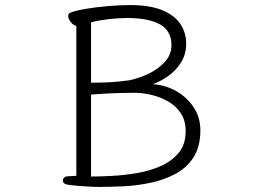

<svg xmlns="http://www.w3.org/2000/svg" viewBox="-20 -729 1040 757"><path d="M281 -627Q269 -629 259 -642Q249 -655 249 -666Q249 -675 257 -679Q277 -687 317.5 -694Q358 -701 406 -705Q454 -709 493 -709Q572 -709 620.5 -688.5Q669 -668 691.5 -634Q714 -600 714 -557Q714 -514 693 -481.5Q672 -449 641.5 -428Q611 -407 582 -397Q632 -394 674.5 -370Q717 -346 743.5 -306Q770 -266 770 -215Q770 -150 742.5 -108Q715 -66 670 -42.5Q625 -19 572 -8Q519 3 466 5.5Q413 8 371 8Q349 8 311 5.5Q273 3 246 -1Q228 -4 228 -17Q228 -24 233.5 -29Q239 -34 248 -34Q256 -34 268.5 -35Q281 -36 281 -36ZM352 -403Q373 -403 398.5 -404Q424 -405 448 -407.5Q472 -410 487 -412Q524 -419 563 -437Q602 -455 629 -484Q656 -513 656 -551Q656 -607 611.5 -632.5Q567 -658 481 -658Q447 -658 408.5 -653.5Q370 -649 339 -641V-403ZM499 -363Q464 -363 418 -361Q372 -359 339 -356V-33Q374 -33 421.5 -35.5Q469 -38 519.5 -46.5Q570 -55 614 -74.5Q658 -94 685 -127Q712 -160 712 -212Q712 -253 693.5 -281.5Q675 -310 645.5 -327.5Q616 -345 582.5 -353.5Q549 -362 519 -363Z"/></svg>

Font: Moon Stars Kai T Light
Style: Regular
Weight: 300
Designer: GuiWonder
Version: Version 1.101